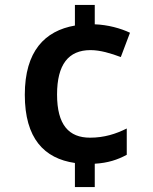

<svg xmlns="http://www.w3.org/2000/svg" viewBox="-20 -744 617 774"><path d="M362 -646V-724H282V-641C161 -620 80 -538 80 -362C80 -186 158 -105 282 -87V10H362V-84C415 -87 454 -100 491 -120V-226C447 -204 400 -189 343 -189C258 -189 210 -240 210 -363C210 -484 256 -542 345 -542C384 -542 427 -529 467 -514L504 -612C466 -630 415 -644 362 -646Z"/></svg>

Font: Noto Sans Lao SemiBold
Style: Regular
Weight: 600
Designer: Monotype Design Team
Foundry: Monotype Imaging Inc.
Version: Version 2.003